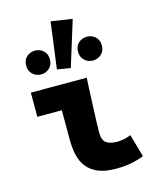

<svg xmlns="http://www.w3.org/2000/svg" viewBox="-125 -930 850 1029"><g transform="rotate(-15 300.0 -415.0)"><path d="M390 12Q331 12 292.5 -4Q254 -20 231 -48.5Q208 -77 199 -117Q190 -157 190 -206V-366H54V-500H364Q362 -462 360 -419.5Q358 -377 356.5 -336.5Q355 -296 353.5 -260Q352 -224 352 -200Q352 -157 372.5 -141.5Q393 -126 436 -126Q450 -126 471 -130Q492 -134 510 -142L546 -16Q520 -5 482 3.5Q444 12 390 12ZM133 -580Q106 -580 86.5 -598Q67 -616 67 -646Q67 -677 86.5 -694.5Q106 -712 133 -712Q160 -712 179.5 -694.5Q199 -677 199 -646Q199 -616 179.5 -598Q160 -580 133 -580ZM221 -584 255 -842 373 -824 295 -572ZM421 -580Q394 -580 374.5 -598Q355 -616 355 -646Q355 -677 374.5 -694.5Q394 -712 421 -712Q448 -712 467.5 -694.5Q487 -677 487 -646Q487 -616 467.5 -598Q448 -580 421 -580Z"/></g></svg>

Font: Source Code Pro Black
Style: Regular
Weight: 900
Monospace: yes
Designer: Paul D. Hunt, Teo Tuominen
Foundry: Adobe Systems Incorporated
Version: Version 2.030;PS 1.000;hotconv 16.6.51;makeotf.lib2.5.65220